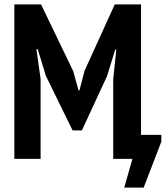

<svg xmlns="http://www.w3.org/2000/svg" viewBox="-20 -720 751 870"><path d="M493 -361 507 -495H502L465 -375L351 -129H309L188 -376L151 -497H145L164 -362V0H45V-700H166L312 -397L336 -310H340L363 -399L500 -700H619V-109H711V-78L631 130H543L580 0H493Z"/></svg>

Font: PT Sans Narrow
Style: Bold
Weight: 700
Width: 3
Designer: A.Korolkova, O.Umpeleva, V.Yefimov
Foundry: ParaType Ltd
Version: Version 2.003W OFL